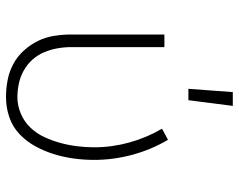

<svg xmlns="http://www.w3.org/2000/svg" viewBox="-98 -690 796 640"><g transform="rotate(90 300.0 -370.0)"><path d="M304 8Q275 8 246.5 2.5Q218 -3 193 -16.5Q168 -30 148.5 -51.5Q129 -73 116.5 -98.5Q104 -124 99.5 -152.5Q95 -181 95 -210V-520H137V-210Q137 -187 141 -164Q145 -141 154 -119.5Q163 -98 178.5 -80.5Q194 -63 214.5 -51.5Q235 -40 258 -35Q281 -30 304 -30Q332 -30 359 -41.5Q386 -53 405.5 -73.5Q425 -94 437 -120Q449 -146 456.5 -173.5Q464 -201 467.5 -229.5Q471 -258 471 -286Q471 -345 455 -403Q439 -461 409 -512L446 -532Q479 -476 496 -413Q513 -350 513 -286Q513 -252 508.5 -218.5Q504 -185 494 -152.5Q484 -120 468 -90.5Q452 -61 427.5 -37.5Q403 -14 370.5 -3Q338 8 304 8ZM276 -600 287 -748H333L314 -600Z"/></g></svg>

Font: Iosevka Extralight Extended
Style: Regular
Weight: 200
Width: 7
Monospace: yes
Designer: Belleve Invis
Foundry: Belleve Invis
Version: Version 32.5.0; ttfautohint (v1.8.4)